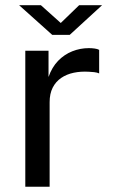

<svg xmlns="http://www.w3.org/2000/svg" viewBox="-20 -710 431 730"><path d="M76.2 0V-517H164.5V-417.3Q177.5 -454.5 201 -478.8Q224.6 -503 254.8 -515Q285.1 -527 317.7 -527Q329 -527 339.9 -525.5Q350.8 -524 357 -520.4V-430.9Q349.6 -434.4 337.8 -435.7Q326.1 -437 318 -437.2Q287.1 -439.1 260.1 -433.4Q233.1 -427.7 212.5 -413.6Q191.9 -399.5 180.3 -376.7Q168.7 -353.8 168.7 -321.5V0ZM178.5 -577.5 52.7 -690.2H135.5L211 -622.6L280.9 -690.2H368.1L245.2 -577.5Z"/></svg>

Font: Public Sans Thin
Style: Regular
Weight: 100
Designer: The Public Sans project authors (U.S. Web Design System). Libre Franklin designed by Pablo Impallari and Rodrigo Fuenzal
Version: Version 1.008